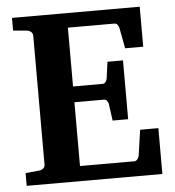

<svg xmlns="http://www.w3.org/2000/svg" viewBox="-50 -717 698 764"><g transform="rotate(-5 299.0 -335.5)"><path d="M25.9 0V-50.8L81.1 -56.2Q89.8 -57.1 96.9 -62.7Q104 -68.4 104 -78.1V-592.8Q104 -602.5 96.9 -608.4Q89.8 -614.3 81.1 -615.2L25.9 -620.1V-670.9H536.1V-511.2H463.9L448.2 -594.2Q446.3 -601.6 441.7 -607.2Q437 -612.8 430.2 -612.8H244.1V-377.9H362.8Q369.6 -377.9 374.3 -384.3Q378.9 -390.6 379.9 -396L389.2 -463.9H451.2V-229H389.2L379.9 -296.9Q378.9 -302.2 374.3 -308.6Q369.6 -314.9 362.8 -314.9H244.1V-60.1H461.9Q468.3 -60.1 473.6 -66.9Q479 -73.7 480 -79.1L495.1 -183.1H567.9V0Z"/></g></svg>

Font: Charis SIL APac
Style: Bold
Weight: 700
Foundry: SIL International
Version: Version 5.000